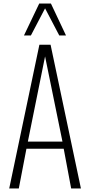

<svg xmlns="http://www.w3.org/2000/svg" viewBox="-20 -1062 508 1082"><path d="M32 0 202 -810H265L436 0H381L339 -224H129L86 0ZM137 -264H332L234 -744ZM115 -862 201 -1042H267L352 -862H314L234 -1015L154 -862Z"/></svg>

Font: Oswald ExtraLight
Style: Regular
Weight: 250
Designer: Vernon Adams
Foundry: Vernon Adams
Version: Version 4.103;gftools[0.9.33.dev8+g029e19f]